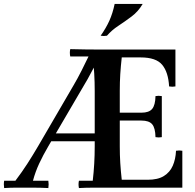

<svg xmlns="http://www.w3.org/2000/svg" viewBox="-30 -951 990 973"><path d="M485 -682 414 -550 215 -210Q188 -164 168.5 -122Q149 -80 137 -35H215Q218 -17 215 2Q174 0 139 0Q104 0 87 0Q69 0 47.5 0Q26 0 -9 2Q-12 -17 -9 -35H48Q82 -80 109 -122Q136 -164 163 -210L343 -519Q362 -551 384 -594.5Q406 -638 427 -682ZM498 -235H218L228 -275H498ZM514 0V-350H577V-210Q577 -165 579.5 -125Q582 -85 587 -40H894V0ZM894 -40H718Q770 -40 800.5 -59Q831 -78 845.5 -111Q860 -144 862 -187Q878 -190 894 -187ZM514 -700H859V-660H587Q582 -615 579.5 -575Q577 -535 577 -490V-350H514ZM859 -660V-513Q843 -510 827 -513Q823 -585 792 -622.5Q761 -660 683 -660ZM758 -464Q774 -467 790 -464V-256Q774 -253 758 -256Q757 -303 741 -321.5Q725 -340 687 -340H514V-380H687Q725 -380 741 -399Q757 -418 758 -464ZM514 0Q480 0 442.5 0Q405 0 370 2Q366 -17 370 -35H440Q445 -78 447.5 -121.5Q450 -165 450 -210V-350H514ZM514 -700V-350H450V-490Q450 -535 447.5 -578.5Q445 -622 440 -665H326Q322 -684 326 -702Q366 -701 400 -700.5Q434 -700 462.5 -700Q491 -700 514 -700ZM693 -931Q671 -893 637 -867.5Q603 -842 569.5 -820Q536 -798 512 -770Q496 -767 480 -770Q507 -808 524 -845.5Q541 -883 551 -931Z"/></svg>

Font: Poltawski Nowy Medium
Style: Regular
Weight: 500
Version: Version 1.001;gftools[0.9.25]